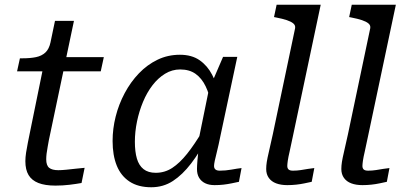

<svg xmlns="http://www.w3.org/2000/svg" viewBox="-20 -778 1725 810"><path d="M214 5Q170 5 142 -6Q114 -17 100.5 -39.5Q87 -62 87 -98Q87 -114 90 -134Q93 -154 97.5 -176Q102 -198 106 -218L168 -522L217 -537H418L405 -477H52L64 -532H75Q108 -532 132 -537Q156 -542 171.5 -556.5Q187 -571 193 -599L212 -690H292L186 -186Q184 -173 181 -158Q178 -143 176.5 -129.5Q175 -116 175 -106Q175 -80 187.5 -70Q200 -60 226 -60Q239 -60 259.5 -62Q280 -64 301.5 -66.5Q323 -69 337 -70L324 -6Q302 -2 273.5 1.5Q245 5 214 5Z M906 -376 872 -333Q864 -380 847.5 -414Q831 -448 805 -466.5Q779 -485 740 -485Q706 -485 676.5 -467Q647 -449 623.5 -418.5Q600 -388 583.5 -348.5Q567 -309 558 -265.5Q549 -222 549 -180Q549 -138 557.5 -109Q566 -80 585.5 -64.5Q605 -49 637 -49Q675 -49 706.5 -69.5Q738 -90 769.5 -129.5Q801 -169 836 -228L855 -198Q822 -135 786 -88Q750 -41 709.5 -14.5Q669 12 618 12Q563 12 526.5 -12Q490 -36 472.5 -79.5Q455 -123 455 -183Q455 -235 468 -286.5Q481 -338 506 -385Q531 -432 566 -468.5Q601 -505 644.5 -526Q688 -547 739 -547Q789 -547 822 -524Q855 -501 875 -462.5Q895 -424 906 -376ZM981 -538 910 -205Q902 -165 895.5 -139.5Q889 -114 886 -99.5Q883 -85 883 -78Q883 -68 889 -63Q895 -58 907 -58Q932 -58 956.5 -62.5Q981 -67 999 -69L988 -11Q974 -8 957 -4.5Q940 -1 922.5 1Q905 3 885 3Q862 3 845.5 -5Q829 -13 820 -28Q811 -43 811 -65Q811 -77 813 -102Q815 -127 819 -162L811 -154L863 -409L868 -415L921 -538Z M1225 -659Q1227 -671 1217.5 -679Q1208 -687 1190 -693Q1172 -699 1146 -704L1136 -706L1147 -758H1333L1216 -205Q1208 -165 1202 -139.5Q1196 -114 1194 -99.5Q1192 -85 1192 -78Q1192 -68 1197.5 -63Q1203 -58 1216 -58Q1233 -58 1249 -60.5Q1265 -63 1279.5 -65.5Q1294 -68 1306 -69L1295 -11Q1281 -8 1264.5 -4.5Q1248 -1 1229.5 1Q1211 3 1192 3Q1165 3 1145 -4.5Q1125 -12 1114 -27.5Q1103 -43 1103 -65Q1103 -79 1105.5 -95Q1108 -111 1114.5 -138.5Q1121 -166 1131 -212Z M1542 -659Q1544 -671 1534.5 -679Q1525 -687 1507 -693Q1489 -699 1463 -704L1453 -706L1464 -758H1650L1533 -205Q1525 -165 1519 -139.5Q1513 -114 1511 -99.5Q1509 -85 1509 -78Q1509 -68 1514.5 -63Q1520 -58 1533 -58Q1550 -58 1566 -60.5Q1582 -63 1596.5 -65.5Q1611 -68 1623 -69L1612 -11Q1598 -8 1581.5 -4.5Q1565 -1 1546.5 1Q1528 3 1509 3Q1482 3 1462 -4.5Q1442 -12 1431 -27.5Q1420 -43 1420 -65Q1420 -79 1422.5 -95Q1425 -111 1431.5 -138.5Q1438 -166 1448 -212Z"/></svg>

Font: Roboto Serif
Style: Italic
Weight: 400
Italic angle: -10°
Designer: Greg Gazdowicz
Foundry: Commercial Type
Version: Version 1.008